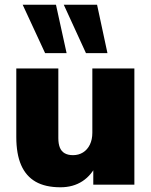

<svg xmlns="http://www.w3.org/2000/svg" viewBox="-20 -782 641 813"><path d="M236 11Q172 11 131 -12.5Q90 -36 69.5 -83Q49 -130 49 -202V-492H227V-197Q227 -173 233.5 -157Q240 -141 254 -133Q268 -125 289 -125Q313 -125 331.5 -136.5Q350 -148 360.5 -169.5Q371 -191 371 -220V-492H549V0H375V-90H391Q369 -41 329.5 -15Q290 11 236 11ZM344 -557 250 -762H391L435 -557ZM171 -557 76 -762H217L262 -557Z"/></svg>

Font: Nunito Sans 12pt ExtraLight 12pt Black
Style: Regular
Weight: 900
Version: Version 3.101;gftools[0.9.27]